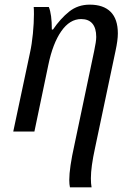

<svg xmlns="http://www.w3.org/2000/svg" viewBox="-20 -566 577 826"><path d="M278 208Q278 157 300 58L385 -346Q394 -388 394 -407Q394 -445 377.5 -464.5Q361 -484 329 -484Q280 -484 243.5 -431.5Q207 -379 188 -287L128 0H37L109 -339Q117 -375 121.5 -421Q126 -467 126 -505Q126 -527 125 -536H190Q203 -505 203 -439H208Q240 -486 277.5 -516Q315 -546 366 -546Q425 -546 456 -515Q487 -484 487 -422Q487 -393 477 -347L389 70Q371 152 371 201Q371 224 374 240H281Q278 227 278 208Z"/></svg>

Font: Noto Serif Narrow
Style: Italic
Weight: 400
Width: 4
Italic angle: -12°
Designer: Monotype Design Team
Foundry: Monotype Imaging Inc.
Version: Version 1.001